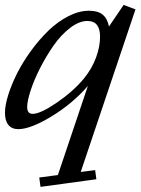

<svg xmlns="http://www.w3.org/2000/svg" viewBox="-27 -500 557 760"><path d="M45.4 11.2Q20 11.2 6.3 -5.4Q-7.3 -22 -7.3 -53.7Q-7.3 -83.5 5.9 -125.2Q19 -167 41.7 -211.7Q64.5 -256.3 96.9 -300.5Q129.4 -344.7 165.3 -379.4Q201.2 -414.1 243.4 -435.8Q285.6 -457.5 325.7 -457.5Q360.8 -457.5 379.6 -441.9Q398.4 -426.3 404.3 -395L462.4 -480.5L509.3 -462.9L292.5 180.7L349.6 173.3L354.5 209.5L133.3 239.7L128.4 202.6L202.1 192.9L320.8 -159.7Q260.7 -90.3 177.5 -39.6Q94.2 11.2 45.4 11.2ZM102.1 -49.3Q132.8 -49.3 197.3 -93.3Q261.7 -137.2 304.2 -188Q336.4 -227.1 352.8 -271.2Q369.1 -315.4 369.1 -354.5Q369.1 -417 319.3 -417Q286.1 -417 250 -389.2Q213.9 -361.3 184.6 -319.1Q155.3 -276.9 131.3 -229.7Q107.4 -182.6 94 -141.1Q80.6 -99.6 80.6 -76.7Q80.6 -49.3 102.1 -49.3Z"/></svg>

Font: Elstob 8pt Medium
Style: Italic
Weight: 500
Italic angle: -20°
Designer: Peter S. Baker
Version: Version 1.015